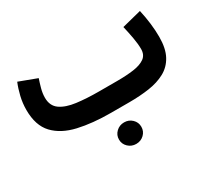

<svg xmlns="http://www.w3.org/2000/svg" viewBox="-119 -606 1133 1028"><g transform="rotate(-30 447.5 -92.5)"><path d="M391.6 145.5Q391.6 117.7 411.9 98.4Q432.1 79.1 460.9 79.1Q489.7 79.1 509.8 98.4Q529.8 117.7 529.8 145.5Q529.8 173.3 509.8 192.6Q489.7 211.9 460.9 211.9Q432.1 211.9 411.9 192.6Q391.6 173.3 391.6 145.5ZM540.5 0H427.2Q313 0 226.1 -20Q139.2 -40 90.3 -91.8Q41.5 -143.6 41.5 -239.3Q41.5 -281.2 51 -321.3Q60.5 -361.3 74.7 -395.5L184.1 -354.5Q176.3 -332 168.2 -302.7Q160.2 -273.4 160.2 -246.6Q160.2 -196.3 195.3 -171.6Q230.5 -147 291 -139.2Q351.6 -131.3 427.2 -131.3H541.5Q598.6 -131.3 642.6 -137.5Q686.5 -143.6 711.7 -161.6Q736.8 -179.7 736.8 -215.8Q736.8 -247.1 729.5 -287.4Q722.2 -327.6 713.4 -364.7L833 -395Q853.5 -303.2 853.5 -223.6Q853.5 -151.9 829.3 -107.4Q805.2 -63 762.2 -39.8Q719.2 -16.6 662.6 -8.3Q606 0 540.5 0Z"/></g></svg>

Font: Vazirmatn RD UI FD
Style: Bold
Weight: 700
Designer: Saber Rastikerdar
Foundry: Saber Rastikerdar
Version: Version 33.003